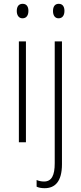

<svg xmlns="http://www.w3.org/2000/svg" viewBox="-20 -746 425 1007"><path d="M99 -726C76 -726 68 -709 68 -688C68 -667 78 -650 98 -650C119 -650 129 -666 129 -689C129 -709 121 -726 99 -726ZM258 -688C258 -667 267 -650 287 -650C308 -650 318 -666 318 -689C318 -709 310 -726 288 -726C266 -726 258 -709 258 -688ZM116 -529H79V0H116ZM214 241C268 241 305 207 305 115V-529H267V110C267 174 251 206 211 206C197 206 183 203 172 198V233C182 238 196 241 214 241Z"/></svg>

Font: Noto Sans Condensed ExtraLight
Style: Regular
Weight: 200
Width: 3
Designer: Monotype Design Team
Foundry: Monotype Imaging Inc.
Version: Version 2.013